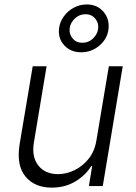

<svg xmlns="http://www.w3.org/2000/svg" viewBox="-20 -847 617 874"><path d="M419 -208.5 475.5 -545.5H538.7L447.8 0H384.6L399.5 -90.6H394.9Q369.3 -48.7 322.6 -20.8Q275.9 7.1 215.9 7.1Q137.4 7.1 95.5 -44Q53.6 -95.2 69.6 -192.1L128.9 -545.5H192.1L133.9 -196Q123.9 -132.1 154.8 -93.2Q185.7 -54.3 244.7 -54.3Q281.6 -54.3 318.7 -72.1Q355.8 -89.8 383.3 -124.1Q410.9 -158.4 419 -208.5ZM349.4 -609Q302.2 -609 273.1 -640.1Q244 -671.2 248.6 -716.3Q252.1 -746.8 270.1 -771.8Q288 -796.9 315.5 -811.8Q343 -826.7 374.6 -826.7Q422.2 -826.7 450.5 -794.2Q478.7 -761.7 474.1 -716.3Q469.5 -671.2 433.2 -640.1Q397 -609 349.4 -609ZM355.1 -652.3Q383.5 -652.3 403.6 -671.9Q423.7 -691.4 426.8 -716.3Q430 -742.5 413.5 -762.4Q397 -782.3 369 -782.3Q340.9 -782.3 320.3 -762.4Q299.7 -742.5 296.9 -716.3Q294.4 -691.4 310.7 -671.9Q327.1 -652.3 355.1 -652.3Z"/></svg>

Font: Inter UI Light
Style: Italic
Weight: 300
Italic angle: 9.39999°
Designer: Rasmus Andersson
Foundry: rsms
Version: 3.2;8d6f07862